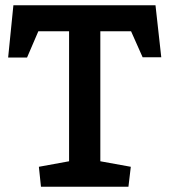

<svg xmlns="http://www.w3.org/2000/svg" viewBox="-20 -711 644 731"><path d="M136 0 128 -76 243 -97V-592H126L83 -492H11L31 -691H572L594 -493H523L479 -592H362V-97L478 -76L469 0Z"/></svg>

Font: Kreon SemiBold
Style: Regular
Weight: 600
Designer: Julia Petretta
Foundry: Julia Petretta and Eli Heuer
Version: Version 2.002